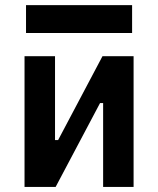

<svg xmlns="http://www.w3.org/2000/svg" viewBox="-20 -740 626 760"><path d="M77.1 0H200.2L376 -332H388.2V0H508.8V-517.6H385.7L210 -185.5H197.8V-517.6H77.1ZM83 -609.4H502.9V-719.7H83Z"/></svg>

Font: Cascadia Code PL SemiBold
Style: Regular
Weight: 600
Monospace: yes
Designer: Aaron Bell
Foundry: Saja Typeworks
Version: Version 2404.023